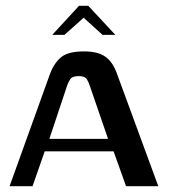

<svg xmlns="http://www.w3.org/2000/svg" viewBox="-20 -641 583 661"><path d="M13 0 153 -389Q167 -425 191 -444.5Q215 -464 269 -464Q317 -464 342.5 -446Q368 -428 382 -389L525 0H414L371 -120H134L92 0ZM150 -163H352L289 -346Q285 -359 278.5 -369Q272 -379 251 -379Q229 -379 222 -368.5Q215 -358 211 -346ZM160 -521 252 -621H284L377 -521H333L268 -580L202 -521Z"/></svg>

Font: Genos Thin Medium
Style: Regular
Weight: 500
Version: Version 1.010